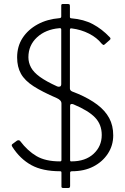

<svg xmlns="http://www.w3.org/2000/svg" viewBox="-20 -841 621 953"><path d="M542 -169Q542 -119 515.5 -78.5Q489 -38 443.5 -14.5Q398 9 337 9Q332 9 330 11Q328 13 328 16V82Q328 92 320 92H293Q285 92 285 85V16Q285 12 283.5 10.5Q282 9 279 9Q191 9 135.5 -21.5Q80 -52 42 -111Q34 -122 43 -127L63 -142Q67 -145 72 -145Q77 -145 80 -141Q117 -92 161.5 -66Q206 -40 277 -40Q285 -39 285 -47V-327Q285 -336 279 -342.5Q273 -349 262 -354Q190 -385 146.5 -413Q103 -441 84 -475Q65 -509 65 -556Q65 -611 92 -652.5Q119 -694 166.5 -720Q214 -746 276 -751Q279 -751 281.5 -753Q284 -755 284 -759V-813Q284 -817 285.5 -819Q287 -821 290 -821H318Q324 -821 325.5 -818.5Q327 -816 327 -810V-757Q327 -750 335 -750Q396 -745 441 -721Q486 -697 524 -657Q533 -649 524 -642L499 -620Q494 -617 492 -618Q490 -619 484 -625Q461 -654 422 -674Q383 -694 336 -700Q331 -701 329 -699Q327 -697 327 -692V-402Q327 -392 338 -387L368 -375Q424 -351 463 -321.5Q502 -292 522 -255Q542 -218 542 -169ZM284 -694Q284 -703 274 -701Q206 -695 163.5 -655.5Q121 -616 121 -557Q121 -530 134 -506Q147 -482 178 -459.5Q209 -437 264 -412Q272 -409 278 -411.5Q284 -414 284 -424ZM328 -46Q328 -39 335 -40Q404 -40 444.5 -77.5Q485 -115 485 -171Q485 -223 452 -257.5Q419 -292 345 -323Q338 -326 333 -324.5Q328 -323 328 -315V-46Z"/></svg>

Font: Libre Franklin Thin ExtraLight
Style: Regular
Weight: 250
Version: Version 3.000